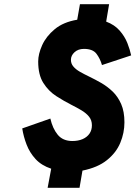

<svg xmlns="http://www.w3.org/2000/svg" viewBox="-20 -804 645 915"><path d="M207 91 224 0Q177.5 -15.5 149.5 -46Q121.5 -76.5 106.8 -114.8Q92 -153 86 -192L220 -239Q230.5 -192 255 -162Q279.5 -132 325 -132Q353 -132 374 -141.2Q395 -150.5 406.5 -167.2Q418 -184 418 -207Q418 -231 404.5 -247.8Q391 -264.5 369 -277.8Q347 -291 321 -304Q284.5 -322.5 247.8 -346.2Q211 -370 186.5 -408.8Q162 -447.5 162 -511Q162 -546.5 181 -588.8Q200 -631 241 -665Q282 -699 348 -710L361 -784H500L486 -701Q526 -686 550.2 -658.2Q574.5 -630.5 587 -598.8Q599.5 -567 605 -540L466 -494Q457 -525 439.5 -548Q422 -571 380 -571Q352.5 -571 335.2 -555.2Q318 -539.5 318 -519Q318 -500.5 329.8 -486.8Q341.5 -473 361.2 -461.8Q381 -450.5 405 -439Q433 -425.5 462.2 -408.8Q491.5 -392 516.8 -367.8Q542 -343.5 557.5 -308Q573 -272.5 573 -221Q573 -170.5 553.2 -123.2Q533.5 -76 489.5 -40.8Q445.5 -5.5 373 9L359 91Z"/></svg>

Font: Overpass Black
Style: Italic
Weight: 900
Italic angle: -10°
Designer: Delve Withrington, Dave Bailey, Thomas Jockin
Foundry: Delve Fonts LLC
Version: Version 4.000